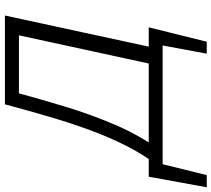

<svg xmlns="http://www.w3.org/2000/svg" viewBox="-82 -638 882 801"><g transform="rotate(-90 359.5 -237.0)"><path d="M71.9 -22.5Q116 -80.6 151.9 -151.4Q187.8 -222.1 217.6 -303.1Q247.4 -384.2 273.6 -473.5Q299.9 -562.7 325.2 -658H386.9Q352.8 -528.8 317.1 -411.5Q281.5 -294.2 238.2 -194.4Q195 -94.6 137.3 -16.1ZM-20.8 184.1 23.3 -58H89.8L30 184.1ZM20.3 0 30.4 -58H641.7L615 0ZM536.6 184.1 581.6 -58H646.6L586.4 184.1ZM482.9 0 625.9 -658H695.8L553.4 0ZM344.5 -599.5 356.9 -658H662.5L650.1 -599.5Z"/></g></svg>

Font: Ysabeau
Style: Bold Italic
Weight: 700
Italic angle: -12°
Designer: Christian Thalmann (Catharsis Fonts)
Version: Version 2.002